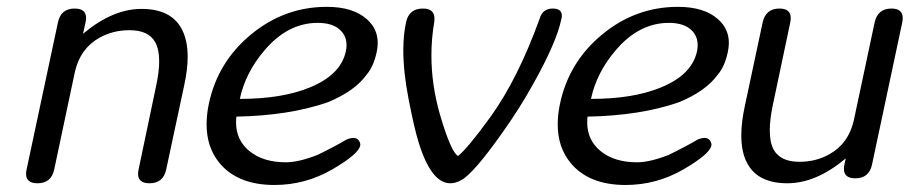

<svg xmlns="http://www.w3.org/2000/svg" viewBox="-20 -525 2606 550"><path d="M499.5 -443.8Q517.6 -411.6 517.6 -362.3Q517.6 -325.7 507.3 -278.8L456.1 -39.6Q447.8 0 408.2 0Q375.5 0 375.5 -26.9Q375.5 -32.7 377 -39.6L427.2 -278.8Q436 -319.3 436 -349.6Q436 -383.3 424.8 -403.8Q405.8 -438.5 351.1 -438.5Q303.2 -438.5 264.2 -416.5Q210.4 -386.2 194.8 -320.3L135.3 -39.6Q127 0 87.4 0Q54.7 0 54.7 -26.9Q54.7 -32.7 56.2 -39.6L146 -460.9Q154.3 -500.5 193.8 -500.5Q226.6 -500.5 226.6 -473.6Q226.6 -467.8 225.1 -460.9L217.8 -428.2Q302.7 -499.5 385.3 -499.5Q468.8 -499.5 499.5 -443.8Z M867.2 -274.4Q956.1 -310.5 970.7 -377.9Q972.7 -387.2 972.7 -395.5Q972.7 -420.4 956.5 -437Q935.1 -459.5 890.1 -459.5Q804.2 -459.5 737.3 -380.4Q683.1 -316.9 667 -241.7Q788.1 -241.7 867.2 -274.4ZM972.2 -125Q983.9 -129.9 992.2 -129.9Q1007.3 -129.9 1011.7 -114.3Q1012.2 -112.8 1012.2 -110.8Q1012.2 -109.4 1011.7 -107.4Q1006.3 -83 931.6 -39.6Q854.5 4.9 766.1 4.9Q660.2 4.9 607.9 -59.1Q571.8 -104 571.8 -168.5Q571.8 -196.3 578.1 -227.1Q603.5 -347.7 699.7 -426.8Q795.4 -505.4 916 -505.4Q991.7 -505.4 1031.2 -469.7Q1062 -442.4 1062 -401.9Q1062 -389.6 1059.1 -376Q1050.3 -334.5 1029.8 -310.5Q995.1 -263.2 918.5 -231.9Q808.6 -193.8 657.2 -190.9Q656.2 -182.6 656.2 -174.3Q656.2 -124 693.8 -92.8Q733.4 -60.1 798.8 -60.1Q835.9 -60.1 890.1 -81.5Q938.5 -105 972.2 -125Z M1587.9 -469.7Q1574.2 -403.8 1507.8 -285.2Q1468.8 -214.8 1420.9 -147.5Q1337.4 -28.8 1301.8 -9.3Q1285.2 0 1270 0Q1215.3 0 1179.2 -117.2Q1167.5 -153.8 1150.4 -241.2Q1135.3 -319.3 1135.3 -380.9Q1135.3 -425.3 1143.1 -460.9Q1151.4 -500.5 1191.4 -500.5Q1224.6 -500.5 1224.6 -471.7Q1224.6 -467.8 1224.1 -462.9Q1215.8 -415 1215.8 -366.2Q1215.8 -281.7 1240.7 -195.3Q1272 -89.4 1292 -78.1Q1319.8 -100.1 1384.8 -189.9Q1463.4 -298.8 1525.9 -471.7Q1534.2 -500.5 1563.5 -500.5Q1589.4 -500.5 1589.4 -480Q1589.4 -475.1 1587.9 -469.7Z M1873 -274.4Q1961.9 -310.5 1976.6 -377.9Q1978.5 -387.2 1978.5 -395.5Q1978.5 -420.4 1962.4 -437Q1940.9 -459.5 1896 -459.5Q1810.1 -459.5 1743.2 -380.4Q1689 -316.9 1672.9 -241.7Q1793.9 -241.7 1873 -274.4ZM1978 -125Q1989.7 -129.9 1998 -129.9Q2013.2 -129.9 2017.6 -114.3Q2018.1 -112.8 2018.1 -110.8Q2018.1 -109.4 2017.6 -107.4Q2012.2 -83 1937.5 -39.6Q1860.4 4.9 1772 4.9Q1666 4.9 1613.8 -59.1Q1577.6 -104 1577.6 -168.5Q1577.6 -196.3 1584 -227.1Q1609.4 -347.7 1705.6 -426.8Q1801.3 -505.4 1921.9 -505.4Q1997.6 -505.4 2037.1 -469.7Q2067.9 -442.4 2067.9 -401.9Q2067.9 -389.6 2064.9 -376Q2056.2 -334.5 2035.6 -310.5Q2001 -263.2 1924.3 -231.9Q1814.5 -193.8 1663.1 -190.9Q1662.1 -182.6 1662.1 -174.3Q1662.1 -124 1699.7 -92.8Q1739.3 -60.1 1804.7 -60.1Q1841.8 -60.1 1896 -81.5Q1944.3 -105 1978 -125Z M2121.1 -56.2Q2103.5 -87.9 2103.5 -137.2Q2103.5 -174.8 2113.8 -222.2L2164.6 -460.4Q2173.3 -500.5 2212.9 -500.5Q2245.1 -500.5 2245.1 -473.6Q2245.1 -467.8 2243.7 -460.4L2193.4 -222.2Q2185.1 -181.6 2185.1 -151.9Q2185.1 -116.7 2196.3 -96.2Q2215.8 -61.5 2270 -61.5Q2317.9 -61.5 2356.4 -83.5Q2410.6 -113.8 2425.8 -180.2L2485.4 -460.4Q2494.1 -500.5 2533.7 -500.5Q2565.9 -500.5 2565.9 -473.6Q2565.9 -467.8 2564.5 -460.4L2478 -53.7Q2469.7 -14.2 2430.2 -14.2Q2397.5 -14.2 2397.5 -41Q2397.5 -46.9 2398.9 -53.7L2402.8 -71.3Q2317.9 0 2235.4 0Q2151.9 0 2121.1 -56.2Z"/></svg>

Font: inglobal
Style: Italic
Weight: 400
Italic angle: -12°
Designer: Andrey Kochetov, Denis Davydov, Evgeny Yurtaev
Foundry: inglobal
Version: Version 1.00 September 25, 2014, initial release